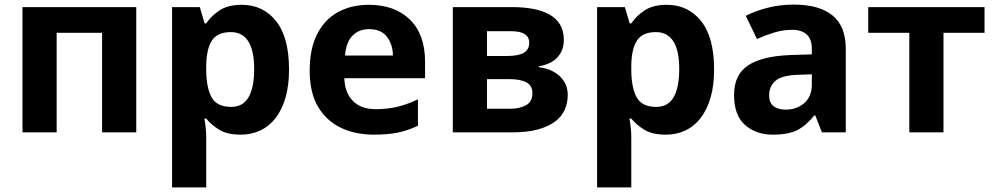

<svg xmlns="http://www.w3.org/2000/svg" viewBox="-20 -577 4335 837"><path d="M78 -546H574V0H425V-434H227V0H78Z M730 -546H851L872 -475H879Q901 -508 937.5 -532Q974 -556 1034 -556Q1127 -556 1183.5 -485Q1240 -414 1240 -274Q1240 -204 1224.5 -151Q1209 -98 1181 -62Q1153 -26 1114.5 -8Q1076 10 1030 10Q970 10 935.5 -11.5Q901 -33 879 -60H871Q879 -15 879 20V240H730ZM879 -291V-275Q879 -196 902 -153.5Q925 -111 988 -111Q1039 -111 1063.5 -153Q1088 -195 1088 -276Q1088 -437 986 -437Q928 -437 904 -400.5Q880 -364 879 -291Z M1588 -556Q1701 -556 1767 -491.5Q1833 -427 1833 -308V-236H1481Q1483 -173 1518.5 -137Q1554 -101 1617 -101Q1669 -101 1712.5 -111.5Q1756 -122 1802 -144V-29Q1761 -9 1717 0.5Q1673 10 1610 10Q1528 10 1465 -20.5Q1402 -51 1366 -112.5Q1330 -174 1330 -269Q1330 -364 1362.5 -428Q1395 -492 1453 -524Q1511 -556 1588 -556ZM1589 -450Q1545 -450 1517 -422Q1489 -394 1484 -335H1693Q1692 -384 1666.5 -417Q1641 -450 1589 -450Z M2214 -546Q2262 -546 2303 -538.5Q2344 -531 2374 -514.5Q2404 -498 2421 -470.5Q2438 -443 2438 -403Q2438 -358 2410.5 -327.5Q2383 -297 2329 -288V-284Q2386 -277 2420.5 -244.5Q2455 -212 2455 -163Q2455 -128 2441.5 -98Q2428 -68 2399 -46.5Q2370 -25 2324.5 -12.5Q2279 0 2214 0H1954V-546ZM2103 -232V-103H2204Q2246 -103 2273.5 -118.5Q2301 -134 2301 -171Q2301 -203 2275.5 -217.5Q2250 -232 2201 -232ZM2103 -441V-333H2191Q2239 -333 2263 -346.5Q2287 -360 2287 -391Q2287 -441 2208 -441Z M2583 -546H2704L2725 -475H2732Q2754 -508 2790.5 -532Q2827 -556 2887 -556Q2980 -556 3036.5 -485Q3093 -414 3093 -274Q3093 -204 3077.5 -151Q3062 -98 3034 -62Q3006 -26 2967.5 -8Q2929 10 2883 10Q2823 10 2788.5 -11.5Q2754 -33 2732 -60H2724Q2732 -15 2732 20V240H2583ZM2732 -291V-275Q2732 -196 2755 -153.5Q2778 -111 2841 -111Q2892 -111 2916.5 -153Q2941 -195 2941 -276Q2941 -437 2839 -437Q2781 -437 2757 -400.5Q2733 -364 2732 -291Z M3424 -337 3519 -340V-364Q3519 -407 3496.5 -427Q3474 -447 3434 -447Q3394 -447 3356 -435.5Q3318 -424 3280 -407L3231 -508Q3274 -530 3328 -543.5Q3382 -557 3440 -557Q3551 -557 3609 -510Q3667 -463 3667 -364V0H3563L3534 -74H3530Q3495 -30 3456 -10Q3417 10 3349 10Q3276 10 3228 -32Q3180 -74 3180 -163Q3180 -251 3240.5 -291.5Q3301 -332 3424 -337ZM3333 -162Q3333 -128 3353 -113.5Q3373 -99 3405 -99Q3453 -99 3486 -127.5Q3519 -156 3519 -208V-253L3461 -251Q3389 -249 3361 -225Q3333 -201 3333 -162Z M4272 -546V-434H4093V0H3944V-434H3765V-546Z"/></svg>

Font: BC Sans
Style: Bold
Weight: 700
Designer: Monotype Design Team
Province of B.C.
Foundry: Monotype Imaging Inc.
Version: Version 2.000;GOOG;noto-source:20170915:90ef993387c0